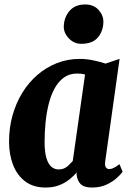

<svg xmlns="http://www.w3.org/2000/svg" viewBox="-20 -829 594 859"><path d="M451 -109Q448 -89.5 453.2 -81Q458.5 -72.5 469.5 -72.5Q476.5 -72.5 487 -77Q497.5 -81.5 514.5 -94.5L528.5 -60.5Q522.5 -51.5 504.5 -34.5Q486.5 -17.5 458.2 -3.8Q430 10 391.5 10Q356.5 10 341 -5.2Q325.5 -20.5 322.5 -49.5L323.5 -57.5Q308.5 -40.5 288.8 -25Q269 -9.5 243.5 0.2Q218 10 184 10Q128.5 10 92.2 -17.8Q56 -45.5 38.2 -92Q20.5 -138.5 20.5 -195Q20.5 -257 36 -312.5Q51.5 -368 80 -414.2Q108.5 -460.5 147.8 -494.2Q187 -528 235 -546.8Q283 -565.5 337 -565.5Q366 -565.5 398.2 -558.8Q430.5 -552 452 -544.5L515 -565.5ZM360.5 -495.5Q352 -498 343.2 -499Q334.5 -500 325.5 -500Q290 -500 265 -481.5Q240 -463 223.2 -431.5Q206.5 -400 197 -360.2Q187.5 -320.5 183.5 -277.5Q179.5 -234.5 179.5 -194Q179.5 -148.5 187.8 -121.5Q196 -94.5 210 -82.8Q224 -71 241.5 -71Q254.5 -71 263.2 -74.2Q272 -77.5 279 -82.8Q286 -88 292.2 -94.8Q298.5 -101.5 305.5 -108.5ZM343 -633Q311 -633 287.2 -658.2Q263.5 -683.5 265.5 -714Q267.5 -753.5 292 -781.2Q316.5 -809 361 -809Q399.5 -809 421.2 -784.5Q443 -760 442.5 -731Q442 -690.5 418.2 -661.8Q394.5 -633 343 -633Z"/></svg>

Font: Merriweather 24pt SemiCondensed Black
Style: Italic
Weight: 900
Width: 4
Italic angle: -7.8°
Designer: Eben Sorkin
Foundry: Eben Sorkin
Version: Version 2.101